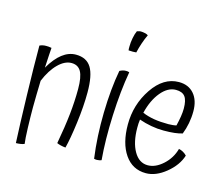

<svg xmlns="http://www.w3.org/2000/svg" viewBox="-107 -884 1236 1061"><g transform="rotate(15 511.0 -353.0)"><path d="M106 -180Q106 -127 108 -63.5Q110 0 114 27Q105 31 91.5 33Q78 35 66 35Q61 -66 56.5 -233Q52 -400 52 -519Q60 -523 69 -525Q78 -527 88 -527Q95 -527 103 -526.5Q111 -526 120 -524Q120 -522 117 -480Q114 -438 113 -409Q146 -466 183 -494.5Q220 -523 261 -523Q322 -523 349 -479Q376 -435 376 -338Q376 -259 363.5 -162.5Q351 -66 337 -12Q324 -13 309.5 -16.5Q295 -20 287 -24Q305 -123 313 -197.5Q321 -272 321 -342Q321 -411 304 -441.5Q287 -472 249 -472Q211 -472 173.5 -435Q136 -398 109 -333Q108 -293 107 -253.5Q106 -214 106 -180Z M582 -739Q593 -738 600.5 -736Q608 -734 616 -729Q604 -704 594.5 -675.5Q585 -647 579 -621Q572 -620 559.5 -620Q547 -620 535 -621Q534 -625 534 -629.5Q534 -634 534 -643Q534 -666 539 -692Q544 -718 552 -735Q561 -738 567 -739Q573 -740 582 -739ZM515 -498Q524 -503 533 -505.5Q542 -508 551 -508Q555 -508 560 -507.5Q565 -507 570 -505Q550 -393 544 -252Q538 -111 548 4Q542 6 535.5 7.5Q529 9 522 9Q518 9 514 8.5Q510 8 506 7Q489 -117 492 -253.5Q495 -390 515 -498Z M703 -309Q734 -296 770 -290Q806 -284 853 -284Q865 -284 878.5 -285.5Q892 -287 898 -289Q905 -318 909 -343Q913 -368 913 -389Q913 -437 897 -457.5Q881 -478 845 -478Q799 -478 760 -431Q721 -384 703 -309ZM945 -167Q957 -165 969.5 -158Q982 -151 991 -141Q973 -83 916 -36.5Q859 10 802 10Q725 10 681 -54Q637 -118 637 -225Q637 -339 699.5 -431.5Q762 -524 850 -524Q905 -524 936.5 -487.5Q968 -451 968 -388Q968 -353 961.5 -319Q955 -285 943 -255Q924 -249 898 -246Q872 -243 836 -243Q801 -243 765 -249.5Q729 -256 695 -268Q693 -256 692.5 -244.5Q692 -233 692 -221Q692 -138 721.5 -86.5Q751 -35 801 -35Q845 -35 887.5 -73.5Q930 -112 945 -167Z"/></g></svg>

Font: Atma Light
Style: Regular
Weight: 300
Designer: Gregori Vincens, Jeremie Hornus, Riccardo Olocco, Yoann Minet.
Foundry: black foundry
Version: Version 1.102;PS 1.100;hotconv 1.0.86;makeotf.lib2.5.63406